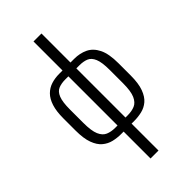

<svg xmlns="http://www.w3.org/2000/svg" viewBox="-300 -890 1160 1160"><g transform="rotate(-45 280.0 -310.0)"><path d="M246 190V-40H224Q191 -40 159.5 -47.5Q128 -55 102 -76.5Q76 -98 60.5 -140Q45 -182 45 -250V-354Q45 -414 58 -454.5Q71 -495 94.5 -518.5Q118 -542 149.5 -552Q181 -562 218 -562H246V-810H314V-562H345Q394 -562 432.5 -543.5Q471 -525 493.5 -480Q516 -435 516 -354V-250Q516 -182 500.5 -140Q485 -98 459.5 -76.5Q434 -55 402 -47.5Q370 -40 337 -40H314V190ZM226 -92H246V-512H219Q186 -512 161.5 -502Q137 -492 124 -460Q111 -428 111 -363V-250Q111 -181 125.5 -147.5Q140 -114 166 -103Q192 -92 226 -92ZM314 -92H333Q368 -92 394 -103Q420 -114 435 -147.5Q450 -181 450 -250V-363Q450 -428 436.5 -460Q423 -492 398.5 -502Q374 -512 340 -512H314Z"/></g></svg>

Font: Oswald Light
Style: Regular
Weight: 300
Designer: Vernon Adams
Foundry: Vernon Adams
Version: Version 4.103;gftools[0.9.33.dev8+g029e19f]